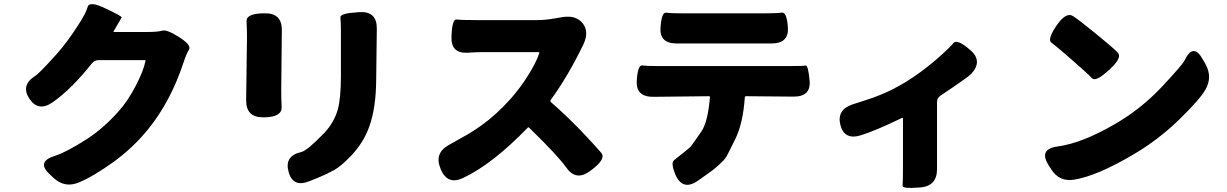

<svg xmlns="http://www.w3.org/2000/svg" viewBox="-20 -839 5980 936"><path d="M363 51Q297 78 243 30L227 15Q153 -50 247 -79Q302 -96 405 -162Q485 -214 558 -296Q603 -346 643 -423Q680 -495 689 -541Q690 -546 685 -546H462Q441 -546 428 -530Q327 -403 236 -340Q167 -292 123 -358Q80 -424 152 -469Q170 -480 255 -574Q308 -633 364 -721Q399 -775 407.5 -805.5Q416 -836 496 -797Q577 -759 573 -753.5Q569 -748 534 -687Q532 -683 537 -683H693Q750 -683 771 -689.5Q792 -696 847 -662Q915 -620 901.5 -597.5Q888 -575 876 -538Q813 -346 703 -210Q628 -118 534 -50Q434 22 363 51Z M1489 44Q1408 77 1387 -1Q1365 -79 1449 -98Q1477 -104 1561 -191Q1609 -242 1627 -306Q1642 -363 1642 -471V-678Q1642 -734 1639.5 -754Q1637 -774 1722 -779L1732 -780Q1818 -785 1817 -699L1814 -460Q1814 -317 1781 -224Q1753 -144 1691 -79Q1645 -31 1611 -11Q1571 11 1529 28ZM1264 -267Q1179 -266 1180 -351L1184 -657Q1184 -698 1182 -735Q1180 -773 1265 -774H1270Q1355 -776 1354 -691L1351 -399Q1351 -358 1353 -317Q1355 -269 1270 -267Z M2856 -5Q2788 46 2740 -23Q2700 -80 2559 -217Q2555 -220 2552 -216Q2382 -40 2239 28Q2162 65 2129 -13L2128 -16Q2096 -91 2166 -131L2260 -184Q2294 -204 2326 -227Q2398 -278 2471 -359Q2519 -414 2557 -475.5Q2595 -537 2609 -580Q2611 -585 2606 -585H2341Q2300 -585 2260 -582Q2177 -577 2181 -662Q2184 -747 2206 -744Q2228 -741 2300 -741H2596Q2634 -741 2671 -747L2718 -755Q2787 -767 2820 -726Q2854 -685 2823 -620Q2748 -466 2665 -352Q2661 -346 2666 -341Q2730 -286 2813 -201Q2888 -122 2911.5 -93.5Q2935 -65 2867 -13Z M3381 43Q3307 93 3272 11Q3249 -45 3266 -58Q3299 -84 3331 -110Q3346 -122 3353 -132Q3377 -165 3400 -199Q3431 -246 3441 -365Q3441 -370 3436 -370L3166 -367Q3080 -366 3084 -444Q3089 -523 3111 -520Q3133 -517 3180 -517H3835Q3895 -517 3907.5 -519.5Q3920 -522 3927 -444Q3933 -367 3847 -368L3617 -370Q3611 -370 3611 -364Q3602 -236 3564 -160Q3545 -123 3527 -86Q3519 -68 3498 -48Q3465 -15 3426 11ZM3280 -627Q3194 -627 3200 -704Q3205 -780 3226.5 -777Q3248 -774 3310 -774H3710Q3767 -774 3791.5 -777.5Q3816 -781 3821 -704Q3826 -627 3740 -627Z M4463 75Q4378 82 4380 66Q4382 50 4382 -26V-261Q4382 -266 4377 -264Q4244 -200 4178 -180Q4097 -154 4077 -229Q4058 -304 4136 -330L4198 -350Q4236 -362 4273 -377Q4330 -400 4395 -439Q4467 -483 4541 -546Q4611 -607 4628 -629Q4645 -651 4709 -596Q4773 -542 4715 -479Q4700 -463 4564 -372Q4548 -361 4548 -342V-26V-14Q4548 68 4466 75Z M5216 37Q5144 48 5105 -13L5093 -32Q5041 -112 5136 -125Q5255 -141 5415 -234Q5545 -309 5648 -420Q5744 -523 5754 -543Q5797 -634 5844 -549L5858 -524Q5891 -463 5857 -403Q5831 -356 5729 -256.5Q5627 -157 5502 -84Q5327 19 5216 37ZM5383 -495Q5321 -438 5303 -458Q5285 -478 5206.5 -546.5Q5128 -615 5106 -630.5Q5084 -646 5131 -715Q5178 -783 5212 -760Q5246 -737 5322 -675Q5407 -606 5429.5 -582Q5452 -558 5390 -501Z"/></svg>

Font: Resource Han Rounded KR Heavy
Style: Regular
Weight: 900
Designer: Cyano Hao (round all glyphs); Ryoko NISHIZUKA 西塚涼子 (kana, bopomofo & ideographs); Paul D. Hunt (Latin, Greek & Cyrillic)
Foundry: Cyano Hao
Version: 0.990